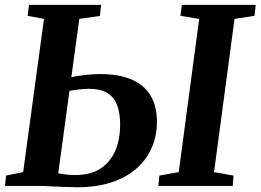

<svg xmlns="http://www.w3.org/2000/svg" viewBox="-20 -763 1070 788"><path d="M297.5 5.5Q274.5 5.5 244.2 4.2Q214 3 184.2 1.5Q154.5 0 132 0H0.5L5 -42.5L75 -56.5L160.5 -685.5L93.5 -698L99 -743H395L390 -697.5L305.5 -685.5L219 -52Q233.5 -49 251.5 -46.8Q269.5 -44.5 288 -44.5Q351 -44.5 392 -71Q433 -97.5 453 -144.2Q473 -191 473 -252.5Q473 -301 460 -333.5Q447 -366 418.8 -382.2Q390.5 -398.5 344.5 -398.5Q321 -398.5 296.5 -395Q272 -391.5 255 -388.5L261 -443Q276 -447.5 298 -451Q320 -454.5 344.2 -456.8Q368.5 -459 391 -459Q467 -459 518.8 -437.2Q570.5 -415.5 597.2 -372Q624 -328.5 624 -263.5Q624 -204.5 602 -155Q580 -105.5 538 -69.5Q496 -33.5 435.5 -14Q375 5.5 297.5 5.5ZM630 0 634 -42.5 713.5 -56.5 797.5 -685.5 720.5 -698 726.5 -743H1029.5L1024.5 -698L942.5 -685.5L858.5 -56.5L938.5 -42.5L935 0Z"/></svg>

Font: Merriweather 36pt
Style: Bold Italic
Weight: 700
Italic angle: -7.8°
Version: Version 2.101